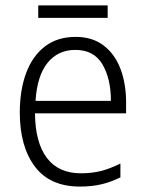

<svg xmlns="http://www.w3.org/2000/svg" viewBox="-20 -678 536 708"><path d="M259 -542Q321 -542 362.5 -510Q404 -478 424.5 -423.5Q445 -369 445 -300V-260H109Q110 -152 153 -95.5Q196 -39 278 -39Q319 -39 352.5 -47.5Q386 -56 424 -75V-24Q390 -7 354.5 1.5Q319 10 275 10Q164 10 108.5 -64Q53 -138 53 -263Q53 -346 76.5 -409Q100 -472 146 -507Q192 -542 259 -542ZM258 -494Q194 -494 155.5 -446.5Q117 -399 111 -306H389Q389 -388 357.5 -441Q326 -494 258 -494ZM377 -658V-612H121V-658Z"/></svg>

Font: Noto Sans Gurmukhi SemiCondensed Light
Style: Regular
Weight: 300
Width: 4
Designer: Jelle Bosma - Monotype Design Team
Foundry: Monotype Imaging Inc.
Version: Version 2.004; ttfautohint (v1.8.4.7-5d5b)